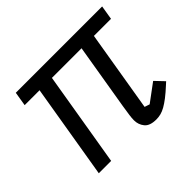

<svg xmlns="http://www.w3.org/2000/svg" viewBox="-127 -681 857 857"><g transform="rotate(-45 302.0 -252.0)"><path d="M142 -449H48L59 -516H604L593 -449H485L421 -65L445 -57L530 -120L570 -78L558 -67Q532 -43 512.5 -28Q493 -13 477 -4Q461 5 447 8.5Q433 12 419 12Q378 12 361.5 -8.5Q345 -29 345 -56Q345 -70 347.5 -87.5Q350 -105 355 -137L407 -449H220L145 0H67Z"/></g></svg>

Font: IBM Plex Mono
Style: Italic
Weight: 400
Italic angle: -9°
Monospace: yes
Designer: Mike Abbink, Paul van der Laan, Pieter van Rosmalen
Foundry: Bold Monday
Version: Version 2.3